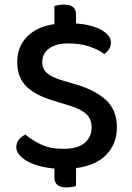

<svg xmlns="http://www.w3.org/2000/svg" viewBox="-20 -722 574 836"><path d="M256 -74Q319 -74 349 -100Q379 -126 379 -167Q379 -203 356 -225Q333 -247 283 -262L208 -285Q173 -296 144.5 -310.5Q116 -325 96 -344.5Q76 -364 65.5 -390.5Q55 -417 55 -452Q55 -519 98 -562.5Q141 -606 217 -617V-696Q223 -698 234 -700Q245 -702 259 -702Q311 -702 311 -659V-620Q378 -615 420.5 -592Q463 -569 463 -537Q463 -520 454.5 -507.5Q446 -495 434 -487Q409 -506 368.5 -519.5Q328 -533 279 -533Q224 -533 194 -511Q164 -489 164 -452Q164 -422 185 -403.5Q206 -385 254 -371L312 -354Q396 -329 442.5 -285.5Q489 -242 489 -167Q489 -96 443 -48.5Q397 -1 311 10V88Q305 90 294 92Q283 94 269 94Q217 94 217 51V12Q142 5 96.5 -21.5Q51 -48 51 -81Q51 -101 63 -115Q75 -129 91 -136Q115 -114 156.5 -94Q198 -74 256 -74Z"/></svg>

Font: Baloo Bhai 2 Medium
Style: Regular
Weight: 500
Designer: Supriya Tembe, Noopur Datye and Ek Type
Foundry: Ek Type
Version: Version 1.640;PS 1.000;hotconv 16.6.51;makeotf.lib2.5.65220;